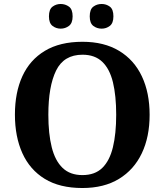

<svg xmlns="http://www.w3.org/2000/svg" viewBox="-20 -935 827 965"><path d="M394.1 10Q280 10 205 -36Q130 -82 92.5 -165Q55 -248 55 -359Q55 -470 92.5 -552Q130 -634 205.6 -679.5Q281.1 -725 394.7 -725Q503 -725 578.5 -679.5Q654 -634 693 -551.5Q732 -469 732 -358Q732 -247 692.7 -164.5Q653.4 -82 578.1 -36Q502.8 10 394.1 10ZM394.2 -55Q457 -55 494 -91Q531 -127 547.5 -195Q564 -263 564 -358.4Q564 -453.8 547.7 -521.2Q531.3 -588.7 494.1 -624.3Q456.8 -660 394.8 -660Q301 -660 262 -580.5Q223 -501 223 -358Q223 -263 240 -195Q257 -127 294.7 -91Q332.3 -55 394.2 -55ZM491 -791Q467 -791 449 -804.8Q431 -818.6 431 -852.7Q431 -888 449 -901.5Q467 -915 491 -915Q514 -915 532 -901.7Q550 -888.4 550 -853Q550 -818.7 532 -804.8Q514 -791 491 -791ZM285 -791Q262 -791 244 -804.8Q226 -818.6 226 -852.7Q226 -888 244 -901.5Q262 -915 285 -915Q308 -915 326.5 -901.7Q345 -888.4 345 -853Q345 -818.7 326.5 -804.8Q308 -791 285 -791Z"/></svg>

Font: Noto Serif Thai
Style: Regular
Weight: 400
Designer: Monotype Design Team
Foundry: Monotype Imaging Inc.
Version: Version 2.001